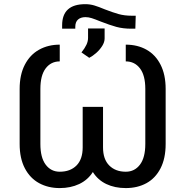

<svg xmlns="http://www.w3.org/2000/svg" viewBox="-20 -911 908 940"><path d="M644.5 -834 642.6 -770.5H623Q582 -770.5 549.3 -779.5Q516.6 -788.6 472.7 -805.7Q445.3 -816.9 429.4 -822Q413.6 -827.1 398.4 -827.1Q375.5 -827.1 362.1 -815.4Q348.6 -803.7 348.6 -779.3V-770.5H284.2V-787.1Q284.2 -890.6 397.5 -890.6Q420.4 -890.6 441.7 -884.3Q462.9 -877.9 493.2 -865.2Q532.2 -850.1 561 -842Q589.8 -834 626 -834ZM411.1 -725.6V-771.5H492.2V-722.7Q492.2 -705.1 480.7 -686.5Q469.2 -668 451.7 -652.3Q434.1 -636.7 417 -627.9L378.9 -654.3Q395.5 -675.3 403.3 -692.1Q411.1 -709 411.1 -725.6ZM177.7 -475.6V-206.1Q177.7 -139.6 203.6 -105Q229.5 -70.3 272.5 -70.3Q324.2 -70.3 354.5 -100.8Q384.8 -131.3 384.8 -189.5V-387.7H484.4V-189.5Q484.4 -131.3 514.9 -100.8Q545.4 -70.3 595.7 -70.3Q639.2 -70.3 665.3 -105Q691.4 -139.6 691.4 -206.1V-475.6Q691.4 -542 665.3 -576.2Q639.2 -610.4 595.7 -610.4V-692.4Q653.3 -692.4 697.3 -667.7Q741.2 -643.1 766.1 -594.2Q791 -545.4 791 -475.6V-206.1Q791 -135.7 766.1 -87.2Q741.2 -38.6 697.3 -14.4Q653.3 9.8 595.7 9.8Q542 9.8 500.5 -10Q459 -29.8 434.6 -68.8Q409.7 -29.8 367.7 -10Q325.7 9.8 272.5 9.8Q215.8 9.8 171.4 -14.4Q127 -38.6 101.6 -87.2Q76.2 -135.7 76.2 -206.1V-475.6Q76.2 -545.4 101.6 -594.2Q127 -643.1 171.4 -667.7Q215.8 -692.4 272.5 -692.4V-610.4Q229.5 -610.4 203.6 -576.2Q177.7 -542 177.7 -475.6Z"/></svg>

Font: Pretendard Std
Style: Regular
Weight: 400
Designer: Base glyphs from Inter by Rasmus Andersson; Hangeul glyphs from Noto Sans CJK(Source Han Sans) by Jang Soo-young and Kan
Foundry: Kil Hyung-jin
Version: Version 1.309